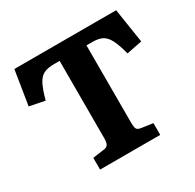

<svg xmlns="http://www.w3.org/2000/svg" viewBox="-152 -867 1052 1034"><g transform="rotate(-30 373.5 -350.0)"><path d="M187 0V-73L258 -83Q278 -85 284.5 -98Q291 -111 291 -134V-616H256Q216 -616 192 -604Q168 -592 151.5 -560Q135 -528 119 -468L24 -487L58 -700H691L724 -487L628 -468Q612 -529 595.5 -560.5Q579 -592 556 -604Q533 -616 495 -616H458V-132Q458 -110 463 -98Q468 -86 492 -83L561 -73V0Z"/></g></svg>

Font: Literata
Style: Bold
Weight: 700
Designer: Latin by Veronika Burian and Jose Scaglione. Greek by Irene Vlachou. Cyrillic by Vera Evstafieva.
Foundry: TypeTogether
Version: Version 3.103; ttfautohint (v1.8.4.7-5d5b);gftools[0.9.29]